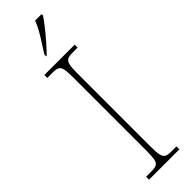

<svg xmlns="http://www.w3.org/2000/svg" viewBox="-314 -929 926 926"><g transform="rotate(-45 149.5 -465.5)"><path d="M45 0V-20H79Q104 -20 116 -26Q128 -32 131.5 -51Q135 -70 135 -108V-606Q135 -645 131.5 -663.5Q128 -682 116 -688Q104 -694 79 -694H45V-714H252V-694H219Q194 -694 182.5 -688Q171 -682 167 -663.5Q163 -645 163 -606V-108Q163 -70 167 -51Q171 -32 182.5 -26Q194 -20 219 -20H252V0ZM115 -784Q137 -818 161.5 -857.5Q186 -897 199 -931H243V-921Q232 -904 210 -876Q188 -848 163 -819.5Q138 -791 118 -771H115Z"/></g></svg>

Font: Noto Serif Lao SemiCondensed Thin
Style: Regular
Weight: 100
Width: 4
Designer: Monotype Design Team
Foundry: Monotype Imaging Inc.
Version: Version 2.003; ttfautohint (v1.8.4.7-5d5b)